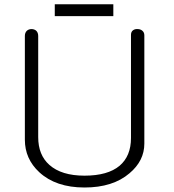

<svg xmlns="http://www.w3.org/2000/svg" viewBox="-20 -834 790 871"><path d="M92.8 -670.9V-200.2Q92.8 -113.3 158.2 -52.7Q233.4 16.6 363.3 16.6Q492.2 16.6 567.4 -47.9Q634.8 -104.5 634.8 -182.6V-673.8Q634.8 -687.5 625 -695.3Q616.2 -702.1 604.5 -702.1Q591.8 -703.1 583 -696.3Q574.2 -689.5 574.2 -675.8V-208Q574.2 -126 522.5 -82Q468.8 -37.1 363.3 -37.1Q258.8 -37.1 204.1 -85.9Q153.3 -130.9 153.3 -211.9V-670.9Q153.3 -686.5 143.6 -695.3Q134.8 -702.1 123 -702.1Q110.4 -702.1 101.6 -694.3Q92.8 -685.5 92.8 -670.9ZM228.5 -814.5V-760.7H494.1V-814.5Z"/></svg>

Font: Gulim
Style: Regular
Weight: 400
Version: Version 2.21